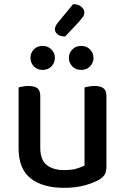

<svg xmlns="http://www.w3.org/2000/svg" viewBox="-20 -886 599 920"><path d="M243 -609Q243 -585 226.5 -568Q210 -551 184 -551Q158 -551 142 -568Q126 -585 126 -609Q126 -632 142 -649Q158 -666 184 -666Q210 -666 226.5 -649Q243 -632 243 -609ZM428 -609Q428 -585 411.5 -568Q395 -551 369 -551Q343 -551 326.5 -568Q310 -585 310 -609Q310 -632 326.5 -649Q343 -666 369 -666Q395 -666 411.5 -649Q428 -632 428 -609ZM69 -467Q76 -469 89 -471.5Q102 -474 117 -474Q146 -474 159.5 -463Q173 -452 173 -425V-178Q173 -120 203.5 -95.5Q234 -71 288 -71Q323 -71 347 -78Q371 -85 385 -93V-467Q393 -469 405.5 -471.5Q418 -474 433 -474Q462 -474 476 -463Q490 -452 490 -425V-88Q490 -66 483 -52Q476 -38 455 -25Q429 -10 386.5 2Q344 14 287 14Q184 14 126.5 -31.5Q69 -77 69 -176ZM330 -866Q356 -866 370 -853.5Q384 -841 384 -827Q384 -813 376.5 -803.5Q369 -794 357 -780L292 -711Q269 -711 256 -721.5Q243 -732 243 -746Q243 -760 257 -777Z"/></svg>

Font: Baloo Chettan 2 Medium
Style: Regular
Weight: 500
Designer: Maithili Shingre, Unnati Kotecha and Ek Type
Foundry: Ek Type
Version: Version 1.640;hotconv 1.0.111;makeotfexe 2.5.65597; ttfautoh